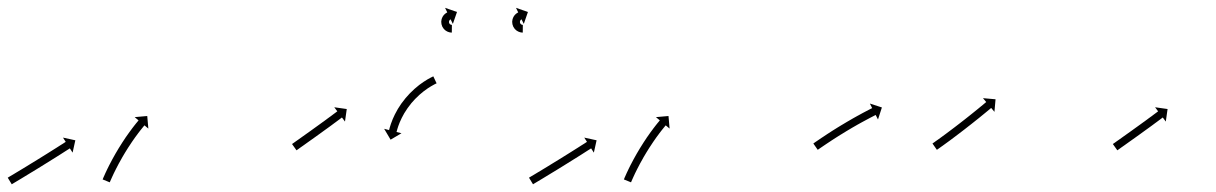

<svg xmlns="http://www.w3.org/2000/svg" viewBox="-23 -457 3153 498"><path d="M-1.2 2.8C-1.8 3.2 -2.4 3.5 -2.9 3.9L7.5 21C8 20.6 8.6 20.3 9.1 20L9.1 20L9.1 20C10.7 19 12.3 18.1 13.9 17.1C16.4 15.6 18.9 14.1 21.4 12.6C24.6 10.7 27.9 8.7 31.1 6.8C35 4.5 38.8 2.1 42.6 -0.2C46.9 -2.8 51.2 -5.4 55.4 -8C60 -10.7 64.5 -13.5 69.1 -16.3C73.8 -19.2 78.5 -22.1 83.2 -25C87.9 -27.9 92.5 -30.8 97.2 -33.7C101.8 -36.5 106.3 -39.4 110.8 -42.2C115 -44.8 119.3 -47.5 123.5 -50.1C127.3 -52.5 131.1 -54.9 134.9 -57.3C138 -59.3 141.2 -61.4 144.4 -63.4C146.9 -64.9 149.3 -66.5 151.8 -68.1C153.4 -69.1 155 -70.1 156.6 -71.1C157.1 -71.5 157.7 -71.8 158.2 -72.2L165.3 -61.1L172.4 -93.1L140.4 -100.1L147.5 -89C146.9 -88.7 146.3 -88.3 145.8 -88C144.2 -86.9 142.6 -85.9 141.1 -84.9C138.6 -83.4 136.2 -81.8 133.7 -80.3C130.5 -78.2 127.3 -76.2 124.2 -74.2C120.4 -71.8 116.6 -69.4 112.9 -67.1C108.6 -64.4 104.4 -61.8 100.2 -59.1C95.7 -56.3 91.2 -53.5 86.7 -50.7C82 -47.8 77.3 -44.9 72.7 -42C68 -39.1 63.3 -36.2 58.6 -33.4C54.1 -30.6 49.5 -27.8 45 -25C40.8 -22.5 36.5 -19.9 32.3 -17.3C28.4 -15 24.6 -12.7 20.8 -10.4C17.6 -8.4 14.3 -6.5 11.1 -4.5C8.6 -3.1 6.1 -1.6 3.6 -0.1C2 0.9 0.4 1.9 -1.2 2.8L-1.2 2.8ZM244 6.6C243.7 7.2 243.5 7.8 243.2 8.4L261.7 15.9C262 15.3 262.2 14.8 262.5 14.2C262.5 14.2 262.5 14.2 262.4 14.2C262.4 14.2 262.4 14.2 262.4 14.2C263.1 12.5 263.9 10.8 264.6 9.2C264.6 9.2 264.6 9.2 264.6 9.2C264.6 9.2 264.6 9.2 264.6 9.2C265.7 6.6 266.9 4 268.1 1.4C268.1 1.4 268.1 1.4 268.1 1.4C268.1 1.4 268.1 1.4 268.1 1.4C269.6 -1.9 271.2 -5.3 272.8 -8.7C272.8 -8.7 272.8 -8.7 272.8 -8.6C272.8 -8.6 272.8 -8.6 272.8 -8.6C274.7 -12.6 276.7 -16.5 278.7 -20.5C278.7 -20.5 278.7 -20.4 278.7 -20.4C278.7 -20.4 278.7 -20.4 278.7 -20.4C280.9 -24.8 283.2 -29.1 285.5 -33.5C285.5 -33.5 285.5 -33.5 285.5 -33.4C285.5 -33.4 285.5 -33.4 285.5 -33.4C288 -38 290.6 -42.6 293.2 -47.2C293.2 -47.2 293.2 -47.2 293.2 -47.2C293.2 -47.2 293.1 -47.2 293.1 -47.2C295.9 -51.9 298.6 -56.6 301.4 -61.2C301.4 -61.2 301.4 -61.2 301.4 -61.2C301.4 -61.2 301.4 -61.2 301.4 -61.2C304.2 -65.8 307.1 -70.4 310 -75C310 -75 310 -75 310 -75C310 -74.9 310 -74.9 310 -74.9C312.8 -79.3 315.7 -83.7 318.7 -88.1C318.7 -88.1 318.7 -88.1 318.7 -88.1C318.7 -88.1 318.6 -88 318.6 -88C321.4 -92.1 324.2 -96.1 327.1 -100.2C327.1 -100.2 327.1 -100.1 327.1 -100.1C327.1 -100.1 327 -100.1 327 -100.1C329.6 -103.7 332.2 -107.2 334.9 -110.7C334.9 -110.7 334.9 -110.7 334.9 -110.7C334.8 -110.7 334.8 -110.7 334.8 -110.7C337.1 -113.7 339.4 -116.6 341.6 -119.5C341.6 -119.5 341.6 -119.5 341.6 -119.5C341.6 -119.5 341.6 -119.5 341.6 -119.5C343.4 -121.7 345.2 -124 347 -126.2L347 -126.2L347 -126.2C348.1 -127.6 349.3 -129 350.5 -130.5L350.5 -130.4L350.5 -130.4C350.9 -130.9 351.3 -131.4 351.7 -131.9L361.8 -123.5L358.9 -156.1L326.3 -153.2L336.4 -144.8C336 -144.3 335.5 -143.8 335.1 -143.2L335.1 -143.2L335.1 -143.2C333.9 -141.8 332.7 -140.3 331.5 -138.8L331.5 -138.8L331.4 -138.8C329.6 -136.5 327.8 -134.2 325.9 -131.9C325.9 -131.9 325.9 -131.9 325.9 -131.9C325.9 -131.9 325.9 -131.9 325.9 -131.9C323.5 -128.8 321.2 -125.8 318.9 -122.8C318.9 -122.8 318.9 -122.8 318.9 -122.8C318.9 -122.7 318.9 -122.7 318.9 -122.7C316.2 -119.1 313.5 -115.5 310.8 -111.8C310.8 -111.8 310.8 -111.8 310.8 -111.8C310.8 -111.8 310.8 -111.7 310.8 -111.7C307.9 -107.6 305 -103.5 302.1 -99.4C302.1 -99.4 302.1 -99.3 302.1 -99.3C302.1 -99.3 302.1 -99.3 302.1 -99.3C299.1 -94.8 296.1 -90.3 293.2 -85.8C293.2 -85.8 293.2 -85.8 293.2 -85.8C293.2 -85.8 293.2 -85.7 293.2 -85.7C290.2 -81 287.2 -76.3 284.3 -71.6C284.3 -71.6 284.3 -71.6 284.3 -71.6C284.3 -71.5 284.3 -71.5 284.3 -71.5C281.4 -66.8 278.6 -62 275.8 -57.2C275.8 -57.2 275.8 -57.1 275.8 -57.1C275.8 -57.1 275.8 -57.1 275.8 -57.1C273.1 -52.4 270.5 -47.7 267.9 -43C267.9 -43 267.9 -43 267.9 -43C267.9 -42.9 267.9 -42.9 267.9 -42.9C265.5 -38.5 263.2 -34 260.9 -29.6C260.9 -29.6 260.9 -29.5 260.9 -29.5C260.9 -29.5 260.8 -29.5 260.8 -29.5C258.8 -25.5 256.8 -21.4 254.8 -17.4C254.8 -17.4 254.8 -17.4 254.8 -17.3C254.8 -17.3 254.8 -17.3 254.8 -17.3C253.1 -13.9 251.5 -10.4 249.9 -7C249.9 -7 249.9 -6.9 249.9 -6.9C249.9 -6.9 249.9 -6.9 249.9 -6.9C248.7 -4.2 247.4 -1.5 246.3 1.2C246.3 1.2 246.3 1.2 246.2 1.2C246.2 1.2 246.2 1.2 246.2 1.2C245.5 3 244.7 4.7 244 6.5C244 6.5 244 6.5 244 6.5C244 6.5 244 6.6 244 6.6Z M735.8 -84.4C735.4 -84 734.9 -83.7 734.5 -83.4L746.1 -67.1C746.5 -67.4 747 -67.7 747.4 -68C748.7 -68.9 749.9 -69.8 751.2 -70.7C753.1 -72.1 755.1 -73.5 757 -74.9C759.5 -76.6 762 -78.4 764.6 -80.2C767.6 -82.3 770.5 -84.5 773.5 -86.6C776.9 -89 780.2 -91.3 783.5 -93.7C787.1 -96.2 790.6 -98.8 794.2 -101.3C797.9 -104 801.5 -106.6 805.2 -109.2C808.9 -111.9 812.6 -114.5 816.2 -117.2L816.2 -117.2L816.2 -117.2C819.8 -119.7 823.3 -122.3 826.9 -124.9L826.9 -124.9L826.9 -124.9C830.2 -127.3 833.5 -129.7 836.8 -132.1L836.8 -132.1L836.8 -132.1C839.7 -134.3 842.7 -136.5 845.6 -138.7L845.7 -138.7L845.7 -138.7C848.1 -140.5 850.6 -142.4 853.1 -144.2C855.1 -145.6 857 -147.1 858.9 -148.5C860.1 -149.4 861.4 -150.3 862.6 -151.3C863 -151.6 863.5 -151.9 863.9 -152.3L871.8 -141.7L876.4 -174.2L844 -178.8L851.9 -168.2C851.5 -167.9 851 -167.6 850.6 -167.3C849.4 -166.4 848.1 -165.4 846.9 -164.5C845 -163.1 843.1 -161.7 841.2 -160.3C838.7 -158.4 836.2 -156.6 833.8 -154.7L833.8 -154.8L833.8 -154.8C830.8 -152.6 827.9 -150.4 824.9 -148.3L825 -148.3L825 -148.3C821.7 -145.9 818.4 -143.4 815.1 -141L815.1 -141L815.1 -141.1C811.6 -138.5 808 -135.9 804.5 -133.4L804.5 -133.4L804.5 -133.4C800.9 -130.7 797.2 -128.1 793.5 -125.5C789.9 -122.8 786.2 -120.2 782.6 -117.6C779 -115.1 775.5 -112.5 771.9 -110C768.6 -107.6 765.3 -105.3 761.9 -102.9C759 -100.8 756 -98.7 753 -96.5C750.5 -94.7 747.9 -93 745.4 -91.2C743.5 -89.8 741.5 -88.4 739.6 -87C738.3 -86.1 737.1 -85.2 735.8 -84.4Z M1107.6 -240C1108.2 -240.3 1108.8 -240.6 1109.4 -240.9L1100.9 -259C1100.3 -258.7 1099.7 -258.4 1099.1 -258.1C1099.1 -258.1 1099.1 -258.1 1099 -258.1C1099 -258.1 1099 -258.1 1099 -258.1C1097.2 -257.2 1095.5 -256.3 1093.8 -255.4C1093.8 -255.4 1093.7 -255.4 1093.7 -255.4C1093.7 -255.4 1093.6 -255.4 1093.6 -255.4C1091 -254 1088.3 -252.5 1085.7 -251C1085.7 -251 1085.6 -250.9 1085.6 -250.9C1085.6 -250.9 1085.5 -250.9 1085.5 -250.9C1082.2 -248.9 1078.9 -246.8 1075.6 -244.6C1075.6 -244.6 1075.5 -244.6 1075.5 -244.6C1075.4 -244.5 1075.4 -244.5 1075.4 -244.5C1071.6 -241.9 1067.8 -239.2 1064.1 -236.4C1064.1 -236.4 1064.1 -236.4 1064.1 -236.3C1064 -236.3 1064 -236.3 1064 -236.3C1059.9 -233.1 1056 -229.8 1052.1 -226.4C1052.1 -226.4 1052 -226.4 1052 -226.3C1051.9 -226.3 1051.9 -226.2 1051.9 -226.2C1047.8 -222.5 1043.9 -218.7 1040 -214.8C1040 -214.8 1039.9 -214.8 1039.9 -214.7C1039.8 -214.7 1039.8 -214.6 1039.8 -214.6C1035.9 -210.5 1032.1 -206.2 1028.4 -201.9C1028.4 -201.9 1028.4 -201.9 1028.3 -201.8C1028.3 -201.8 1028.3 -201.7 1028.3 -201.7C1024.7 -197.3 1021.2 -192.8 1017.9 -188.2C1017.9 -188.2 1017.8 -188.1 1017.8 -188.1C1017.8 -188 1017.7 -187.9 1017.7 -187.9C1014.6 -183.4 1011.6 -178.8 1008.7 -174.1C1008.7 -174.1 1008.7 -174 1008.7 -174C1008.6 -173.9 1008.6 -173.8 1008.6 -173.8C1006 -169.4 1003.5 -164.8 1001.2 -160.2C1001.2 -160.2 1001.2 -160.2 1001.1 -160.1C1001.1 -160.1 1001.1 -160 1001.1 -160C999.1 -155.9 997.2 -151.6 995.3 -147.4C995.3 -147.4 995.3 -147.3 995.3 -147.3C995.3 -147.2 995.3 -147.2 995.3 -147.2C993.8 -143.5 992.4 -139.9 991.1 -136.2C991.1 -136.2 991.1 -136.2 991.1 -136.1C991.1 -136.1 991 -136 991 -136C990.1 -133.2 989.2 -130.3 988.3 -127.4C988.3 -127.4 988.3 -127.4 988.3 -127.3C988.3 -127.3 988.2 -127.3 988.2 -127.3C987.7 -125.4 987.2 -123.5 986.7 -121.7C986.7 -121.7 986.7 -121.6 986.7 -121.6C986.7 -121.6 986.7 -121.6 986.7 -121.6C986.5 -120.9 986.3 -120.3 986.2 -119.6L973.4 -122.9L990.1 -94.7L1018.3 -111.4L1005.5 -114.7C1005.7 -115.3 1005.9 -116 1006 -116.6C1006 -116.6 1006 -116.6 1006 -116.6C1006 -116.5 1006 -116.5 1006 -116.5C1006.5 -118.3 1007 -120 1007.5 -121.8C1007.5 -121.8 1007.5 -121.7 1007.4 -121.7C1007.4 -121.7 1007.4 -121.6 1007.4 -121.6C1008.2 -124.3 1009.1 -127 1010 -129.7C1010 -129.7 1010 -129.6 1010 -129.6C1010 -129.5 1009.9 -129.5 1009.9 -129.5C1011.2 -132.9 1012.5 -136.4 1013.8 -139.7C1013.8 -139.7 1013.8 -139.7 1013.8 -139.6C1013.8 -139.6 1013.7 -139.5 1013.7 -139.5C1015.4 -143.5 1017.2 -147.5 1019.1 -151.3C1019.1 -151.3 1019.1 -151.3 1019.1 -151.2C1019 -151.2 1019 -151.1 1019 -151.1C1021.2 -155.4 1023.5 -159.7 1025.9 -163.9C1025.9 -163.9 1025.9 -163.8 1025.9 -163.7C1025.8 -163.7 1025.8 -163.6 1025.8 -163.6C1028.5 -168 1031.3 -172.4 1034.2 -176.6C1034.2 -176.6 1034.2 -176.6 1034.2 -176.5C1034.1 -176.5 1034.1 -176.4 1034.1 -176.4C1037.2 -180.8 1040.5 -185 1043.8 -189.2C1043.8 -189.2 1043.8 -189.1 1043.7 -189.1C1043.7 -189 1043.6 -189 1043.6 -189C1047.1 -193 1050.7 -197 1054.3 -200.9C1054.3 -200.9 1054.3 -200.8 1054.3 -200.8C1054.2 -200.8 1054.2 -200.7 1054.2 -200.7C1057.8 -204.4 1061.5 -208 1065.4 -211.5C1065.4 -211.5 1065.3 -211.4 1065.3 -211.4C1065.2 -211.3 1065.2 -211.3 1065.2 -211.3C1068.8 -214.5 1072.6 -217.6 1076.4 -220.6C1076.4 -220.6 1076.3 -220.5 1076.3 -220.5C1076.2 -220.5 1076.2 -220.4 1076.2 -220.4C1079.6 -223 1083.1 -225.6 1086.7 -228C1086.7 -228 1086.7 -228 1086.6 -228C1086.6 -227.9 1086.5 -227.9 1086.5 -227.9C1089.6 -229.9 1092.7 -231.9 1095.8 -233.7C1095.8 -233.7 1095.8 -233.7 1095.7 -233.7C1095.7 -233.7 1095.7 -233.6 1095.7 -233.6C1098.1 -235 1100.5 -236.4 1103 -237.7C1103 -237.7 1103 -237.7 1102.9 -237.7C1102.9 -237.7 1102.9 -237.7 1102.9 -237.7C1104.5 -238.5 1106.1 -239.3 1107.7 -240.1C1107.7 -240.1 1107.7 -240.1 1107.7 -240.1C1107.7 -240 1107.6 -240 1107.6 -240Z M1332.3 -372.5C1332.5 -372.5 1332.7 -372.5 1332.9 -372.5L1333.1 -392.5C1332.9 -392.5 1332.8 -392.5 1332.7 -392.5C1332.7 -392.5 1332.7 -392.5 1332.8 -392.5C1332.8 -392.5 1332.9 -392.5 1332.9 -392.5C1332.5 -392.5 1332.2 -392.5 1331.9 -392.6C1331.9 -392.6 1332 -392.6 1332.1 -392.5C1332.2 -392.5 1332.3 -392.5 1332.3 -392.5C1331.8 -392.6 1331.3 -392.7 1330.9 -392.8C1330.9 -392.8 1331 -392.8 1331.1 -392.7C1331.2 -392.7 1331.4 -392.7 1331.4 -392.7C1330.8 -392.8 1330.2 -393 1329.6 -393.3C1329.6 -393.3 1329.7 -393.2 1329.9 -393.1C1330 -393.1 1330.2 -393 1330.2 -393C1329.5 -393.3 1328.9 -393.7 1328.3 -394.1C1328.3 -394.1 1328.4 -394 1328.6 -393.9C1328.7 -393.8 1328.9 -393.7 1328.9 -393.7C1328.2 -394.2 1327.6 -394.7 1327.1 -395.3C1327.1 -395.3 1327.2 -395.2 1327.3 -395C1327.5 -394.9 1327.6 -394.7 1327.6 -394.7C1327 -395.4 1326.5 -396.2 1326.1 -396.9C1326.1 -396.9 1326.2 -396.7 1326.3 -396.5C1326.4 -396.4 1326.5 -396.2 1326.5 -396.2C1326.1 -397 1325.8 -397.8 1325.6 -398.7C1325.6 -398.7 1325.6 -398.5 1325.7 -398.3C1325.7 -398.1 1325.8 -397.9 1325.8 -397.9C1325.6 -398.8 1325.5 -399.7 1325.5 -400.6C1325.5 -400.6 1325.5 -400.4 1325.5 -400.2C1325.5 -400 1325.5 -399.8 1325.5 -399.8C1325.5 -400.7 1325.7 -401.6 1325.9 -402.5C1325.9 -402.5 1325.8 -402.3 1325.8 -402.1C1325.7 -401.9 1325.7 -401.7 1325.7 -401.7C1325.9 -402.5 1326.2 -403.2 1326.6 -404C1326.6 -404 1326.5 -403.8 1326.4 -403.6C1326.3 -403.5 1326.2 -403.3 1326.2 -403.3C1326.6 -403.9 1327 -404.6 1327.5 -405.1C1327.5 -405.1 1327.4 -405 1327.3 -404.9C1327.2 -404.8 1327.1 -404.6 1327.1 -404.6C1327.5 -405.1 1327.9 -405.5 1328.4 -406C1328.4 -406 1328.3 -405.9 1328.2 -405.8C1328.1 -405.7 1328 -405.6 1328 -405.6C1328.4 -405.9 1328.7 -406.2 1329.1 -406.5C1329.1 -406.5 1329.1 -406.4 1329 -406.4C1328.9 -406.3 1328.8 -406.3 1328.8 -406.3C1329.1 -406.4 1329.4 -406.6 1329.6 -406.7C1329.6 -406.7 1329.6 -406.7 1329.5 -406.7C1329.5 -406.7 1329.5 -406.6 1329.5 -406.6C1329.6 -406.7 1329.7 -406.8 1329.8 -406.8L1335.6 -395L1346.3 -425.9L1315.4 -436.7L1321.1 -424.8C1320.9 -424.7 1320.7 -424.6 1320.5 -424.5C1320.5 -424.5 1320.5 -424.5 1320.4 -424.5C1320.4 -424.5 1320.4 -424.4 1320.4 -424.4C1319.7 -424.1 1319.1 -423.8 1318.5 -423.4C1318.5 -423.4 1318.5 -423.4 1318.4 -423.3C1318.3 -423.3 1318.2 -423.2 1318.2 -423.2C1317.3 -422.6 1316.5 -422 1315.6 -421.3C1315.6 -421.3 1315.5 -421.3 1315.4 -421.2C1315.3 -421.1 1315.2 -421 1315.2 -421C1314.2 -420.1 1313.2 -419.1 1312.2 -418.1C1312.2 -418.1 1312.1 -418 1312 -417.8C1311.9 -417.7 1311.8 -417.6 1311.8 -417.6C1310.8 -416.3 1309.9 -414.9 1309 -413.5C1309 -413.5 1308.9 -413.4 1308.9 -413.2C1308.8 -413.1 1308.7 -412.9 1308.7 -412.9C1307.9 -411.2 1307.2 -409.5 1306.6 -407.8C1306.6 -407.8 1306.6 -407.6 1306.5 -407.4C1306.5 -407.2 1306.4 -407 1306.4 -407C1306 -405.1 1305.7 -403.2 1305.5 -401.2C1305.5 -401.2 1305.5 -401 1305.5 -400.8C1305.5 -400.6 1305.5 -400.4 1305.5 -400.4C1305.5 -398.4 1305.7 -396.4 1306.1 -394.4C1306.1 -394.4 1306.1 -394.2 1306.2 -394C1306.2 -393.8 1306.3 -393.6 1306.3 -393.6C1306.8 -391.6 1307.5 -389.7 1308.3 -387.8C1308.3 -387.8 1308.4 -387.6 1308.5 -387.5C1308.6 -387.3 1308.7 -387.1 1308.7 -387.1C1309.7 -385.4 1310.8 -383.7 1312 -382.2C1312 -382.2 1312.1 -382.1 1312.3 -381.9C1312.4 -381.8 1312.5 -381.6 1312.5 -381.6C1313.8 -380.3 1315.1 -379 1316.6 -377.9C1316.6 -377.9 1316.7 -377.8 1316.9 -377.7C1317 -377.6 1317.2 -377.5 1317.2 -377.5C1318.6 -376.6 1320 -375.7 1321.5 -375C1321.5 -375 1321.6 -374.9 1321.8 -374.9C1321.9 -374.8 1322.1 -374.8 1322.1 -374.8C1323.3 -374.2 1324.7 -373.8 1326 -373.4C1326 -373.4 1326.1 -373.4 1326.3 -373.3C1326.4 -373.3 1326.5 -373.3 1326.5 -373.3C1327.5 -373 1328.6 -372.8 1329.7 -372.7C1329.7 -372.7 1329.8 -372.7 1329.8 -372.7C1329.9 -372.7 1330 -372.7 1330 -372.7C1330.7 -372.6 1331.4 -372.5 1332.1 -372.5C1332.1 -372.5 1332.1 -372.5 1332.2 -372.5C1332.2 -372.5 1332.3 -372.5 1332.3 -372.5ZM1148.3 -372.5C1148.5 -372.5 1148.7 -372.5 1148.9 -372.5L1149.1 -392.5C1148.9 -392.5 1148.8 -392.5 1148.7 -392.5C1148.7 -392.5 1148.7 -392.5 1148.8 -392.5C1148.8 -392.5 1148.9 -392.5 1148.9 -392.5C1148.5 -392.5 1148.2 -392.5 1147.9 -392.6C1147.9 -392.6 1148 -392.6 1148.1 -392.5C1148.2 -392.5 1148.3 -392.5 1148.3 -392.5C1147.8 -392.6 1147.3 -392.7 1146.9 -392.8C1146.9 -392.8 1147 -392.8 1147.1 -392.7C1147.2 -392.7 1147.4 -392.7 1147.4 -392.7C1146.8 -392.8 1146.2 -393 1145.6 -393.3C1145.6 -393.3 1145.7 -393.2 1145.9 -393.1C1146 -393.1 1146.2 -393 1146.2 -393C1145.5 -393.3 1144.9 -393.7 1144.3 -394.1C1144.3 -394.1 1144.4 -394 1144.6 -393.9C1144.7 -393.8 1144.9 -393.7 1144.9 -393.7C1144.2 -394.2 1143.6 -394.7 1143.1 -395.3C1143.1 -395.3 1143.2 -395.2 1143.3 -395C1143.5 -394.9 1143.6 -394.7 1143.6 -394.7C1143 -395.4 1142.5 -396.2 1142.1 -396.9C1142.1 -396.9 1142.2 -396.7 1142.3 -396.5C1142.4 -396.4 1142.5 -396.2 1142.5 -396.2C1142.1 -397 1141.8 -397.8 1141.6 -398.7C1141.6 -398.7 1141.6 -398.5 1141.7 -398.3C1141.7 -398.1 1141.8 -397.9 1141.8 -397.9C1141.6 -398.8 1141.5 -399.7 1141.5 -400.6C1141.5 -400.6 1141.5 -400.4 1141.5 -400.2C1141.5 -400 1141.5 -399.8 1141.5 -399.8C1141.5 -400.7 1141.7 -401.6 1141.9 -402.5C1141.9 -402.5 1141.8 -402.3 1141.8 -402.1C1141.7 -401.9 1141.7 -401.7 1141.7 -401.7C1141.9 -402.5 1142.2 -403.2 1142.6 -404C1142.6 -404 1142.5 -403.8 1142.4 -403.6C1142.3 -403.5 1142.2 -403.3 1142.2 -403.3C1142.6 -403.9 1143 -404.6 1143.5 -405.1C1143.5 -405.1 1143.4 -405 1143.3 -404.9C1143.2 -404.8 1143.1 -404.6 1143.1 -404.6C1143.5 -405.1 1143.9 -405.5 1144.4 -406C1144.4 -406 1144.3 -405.9 1144.2 -405.8C1144.1 -405.7 1144 -405.6 1144 -405.6C1144.4 -405.9 1144.7 -406.2 1145.1 -406.5C1145.1 -406.5 1145.1 -406.4 1145 -406.4C1144.9 -406.3 1144.8 -406.3 1144.8 -406.3C1145.1 -406.4 1145.4 -406.6 1145.6 -406.7C1145.6 -406.7 1145.6 -406.7 1145.5 -406.7C1145.5 -406.7 1145.5 -406.6 1145.5 -406.6C1145.6 -406.7 1145.7 -406.8 1145.8 -406.8L1151.6 -395L1162.3 -425.9L1131.4 -436.7L1137.1 -424.8C1136.9 -424.7 1136.7 -424.6 1136.5 -424.5C1136.5 -424.5 1136.5 -424.5 1136.4 -424.5C1136.4 -424.5 1136.4 -424.4 1136.4 -424.4C1135.7 -424.1 1135.1 -423.8 1134.5 -423.4C1134.5 -423.4 1134.5 -423.4 1134.4 -423.3C1134.3 -423.3 1134.2 -423.2 1134.2 -423.2C1133.3 -422.6 1132.5 -422 1131.6 -421.3C1131.6 -421.3 1131.5 -421.3 1131.4 -421.2C1131.3 -421.1 1131.2 -421 1131.2 -421C1130.2 -420.1 1129.2 -419.1 1128.2 -418.1C1128.2 -418.1 1128.1 -418 1128 -417.8C1127.9 -417.7 1127.8 -417.6 1127.8 -417.6C1126.8 -416.3 1125.9 -414.9 1125 -413.5C1125 -413.5 1124.9 -413.4 1124.9 -413.2C1124.8 -413.1 1124.7 -412.9 1124.7 -412.9C1123.9 -411.2 1123.2 -409.5 1122.6 -407.8C1122.6 -407.8 1122.6 -407.6 1122.5 -407.4C1122.5 -407.2 1122.4 -407 1122.4 -407C1122 -405.1 1121.7 -403.2 1121.5 -401.2C1121.5 -401.2 1121.5 -401 1121.5 -400.8C1121.5 -400.6 1121.5 -400.4 1121.5 -400.4C1121.5 -398.4 1121.7 -396.4 1122.1 -394.4C1122.1 -394.4 1122.1 -394.2 1122.2 -394C1122.2 -393.8 1122.3 -393.6 1122.3 -393.6C1122.8 -391.6 1123.5 -389.7 1124.3 -387.8C1124.3 -387.8 1124.4 -387.6 1124.5 -387.5C1124.6 -387.3 1124.7 -387.1 1124.7 -387.1C1125.7 -385.4 1126.8 -383.7 1128 -382.2C1128 -382.2 1128.1 -382.1 1128.3 -381.9C1128.4 -381.8 1128.5 -381.6 1128.5 -381.6C1129.8 -380.3 1131.1 -379 1132.6 -377.9C1132.6 -377.9 1132.7 -377.8 1132.9 -377.7C1133 -377.6 1133.2 -377.5 1133.2 -377.5C1134.6 -376.6 1136 -375.7 1137.5 -375C1137.5 -375 1137.6 -374.9 1137.8 -374.9C1137.9 -374.8 1138.1 -374.8 1138.1 -374.8C1139.3 -374.2 1140.7 -373.8 1142 -373.4C1142 -373.4 1142.1 -373.4 1142.3 -373.3C1142.4 -373.3 1142.5 -373.3 1142.5 -373.3C1143.5 -373 1144.6 -372.8 1145.7 -372.7C1145.7 -372.7 1145.8 -372.7 1145.8 -372.7C1145.9 -372.7 1146 -372.7 1146 -372.7C1146.7 -372.6 1147.4 -372.5 1148.1 -372.5C1148.1 -372.5 1148.1 -372.5 1148.2 -372.5C1148.2 -372.5 1148.3 -372.5 1148.3 -372.5Z M1350.8 2.8C1350.2 3.2 1349.6 3.5 1349.1 3.9L1359.5 21C1360 20.6 1360.6 20.3 1361.1 20L1361.1 20L1361.1 20C1362.7 19 1364.3 18.1 1365.9 17.1C1368.4 15.6 1370.9 14.1 1373.4 12.6C1376.6 10.7 1379.9 8.7 1383.1 6.8C1387 4.5 1390.8 2.1 1394.6 -0.2C1398.9 -2.8 1403.2 -5.4 1407.4 -8C1412 -10.7 1416.5 -13.5 1421.1 -16.3C1425.8 -19.2 1430.5 -22.1 1435.2 -25C1439.9 -27.9 1444.5 -30.8 1449.2 -33.7C1453.8 -36.5 1458.3 -39.4 1462.8 -42.2C1467 -44.8 1471.3 -47.5 1475.5 -50.1C1479.3 -52.5 1483.1 -54.9 1486.9 -57.3C1490 -59.3 1493.2 -61.4 1496.4 -63.4C1498.9 -64.9 1501.3 -66.5 1503.8 -68.1C1505.4 -69.1 1507 -70.1 1508.6 -71.1C1509.1 -71.5 1509.7 -71.8 1510.2 -72.2L1517.3 -61.1L1524.4 -93.1L1492.4 -100.1L1499.5 -89C1498.9 -88.7 1498.3 -88.3 1497.8 -88C1496.2 -86.9 1494.6 -85.9 1493.1 -84.9C1490.6 -83.4 1488.2 -81.8 1485.7 -80.3C1482.5 -78.2 1479.3 -76.2 1476.2 -74.2C1472.4 -71.8 1468.6 -69.4 1464.9 -67.1C1460.6 -64.4 1456.4 -61.8 1452.2 -59.1C1447.7 -56.3 1443.2 -53.5 1438.7 -50.7C1434 -47.8 1429.3 -44.9 1424.7 -42C1420 -39.1 1415.3 -36.2 1410.6 -33.4C1406.1 -30.6 1401.5 -27.8 1397 -25C1392.8 -22.5 1388.5 -19.9 1384.3 -17.3C1380.4 -15 1376.6 -12.7 1372.8 -10.4C1369.6 -8.4 1366.3 -6.5 1363.1 -4.5C1360.6 -3.1 1358.1 -1.6 1355.6 -0.1C1354 0.9 1352.4 1.9 1350.8 2.8L1350.8 2.8ZM1596 6.6C1595.7 7.2 1595.5 7.8 1595.2 8.4L1613.7 15.9C1614 15.3 1614.2 14.8 1614.5 14.2C1614.5 14.2 1614.5 14.2 1614.4 14.2C1614.4 14.2 1614.4 14.2 1614.4 14.2C1615.1 12.5 1615.9 10.8 1616.6 9.2C1616.6 9.2 1616.6 9.2 1616.6 9.2C1616.6 9.2 1616.6 9.2 1616.6 9.2C1617.7 6.6 1618.9 4 1620.1 1.4C1620.1 1.4 1620.1 1.4 1620.1 1.4C1620.1 1.4 1620.1 1.4 1620.1 1.4C1621.6 -1.9 1623.2 -5.3 1624.8 -8.7C1624.8 -8.7 1624.8 -8.7 1624.8 -8.6C1624.8 -8.6 1624.8 -8.6 1624.8 -8.6C1626.7 -12.6 1628.7 -16.5 1630.7 -20.5C1630.7 -20.5 1630.7 -20.4 1630.7 -20.4C1630.7 -20.4 1630.7 -20.4 1630.7 -20.4C1632.9 -24.8 1635.2 -29.1 1637.5 -33.5C1637.5 -33.5 1637.5 -33.5 1637.5 -33.4C1637.5 -33.4 1637.5 -33.4 1637.5 -33.4C1640 -38 1642.6 -42.6 1645.2 -47.2C1645.2 -47.2 1645.2 -47.2 1645.2 -47.2C1645.2 -47.2 1645.1 -47.2 1645.1 -47.2C1647.9 -51.9 1650.6 -56.6 1653.4 -61.2C1653.4 -61.2 1653.4 -61.2 1653.4 -61.2C1653.4 -61.2 1653.4 -61.2 1653.4 -61.2C1656.2 -65.8 1659.1 -70.4 1662 -75C1662 -75 1662 -75 1662 -75C1662 -74.9 1662 -74.9 1662 -74.9C1664.8 -79.3 1667.7 -83.7 1670.7 -88.1C1670.7 -88.1 1670.7 -88.1 1670.7 -88.1C1670.7 -88.1 1670.6 -88 1670.6 -88C1673.4 -92.1 1676.2 -96.1 1679.1 -100.2C1679.1 -100.2 1679.1 -100.1 1679.1 -100.1C1679.1 -100.1 1679 -100.1 1679 -100.1C1681.6 -103.7 1684.2 -107.2 1686.9 -110.7C1686.9 -110.7 1686.9 -110.7 1686.9 -110.7C1686.8 -110.7 1686.8 -110.7 1686.8 -110.7C1689.1 -113.7 1691.4 -116.6 1693.6 -119.5C1693.6 -119.5 1693.6 -119.5 1693.6 -119.5C1693.6 -119.5 1693.6 -119.5 1693.6 -119.5C1695.4 -121.7 1697.2 -124 1699 -126.2L1699 -126.2L1699 -126.2C1700.1 -127.6 1701.3 -129 1702.5 -130.5L1702.5 -130.4L1702.5 -130.4C1702.9 -130.9 1703.3 -131.4 1703.7 -131.9L1713.8 -123.5L1710.9 -156.1L1678.3 -153.2L1688.4 -144.8C1688 -144.3 1687.5 -143.8 1687.1 -143.2L1687.1 -143.2L1687.1 -143.2C1685.9 -141.8 1684.7 -140.3 1683.5 -138.8L1683.5 -138.8L1683.4 -138.8C1681.6 -136.5 1679.8 -134.2 1677.9 -131.9C1677.9 -131.9 1677.9 -131.9 1677.9 -131.9C1677.9 -131.9 1677.9 -131.9 1677.9 -131.9C1675.5 -128.8 1673.2 -125.8 1670.9 -122.8C1670.9 -122.8 1670.9 -122.8 1670.9 -122.8C1670.9 -122.7 1670.9 -122.7 1670.9 -122.7C1668.2 -119.1 1665.5 -115.5 1662.8 -111.8C1662.8 -111.8 1662.8 -111.8 1662.8 -111.8C1662.8 -111.8 1662.8 -111.7 1662.8 -111.7C1659.9 -107.6 1657 -103.5 1654.1 -99.4C1654.1 -99.4 1654.1 -99.3 1654.1 -99.3C1654.1 -99.3 1654.1 -99.3 1654.1 -99.3C1651.1 -94.8 1648.1 -90.3 1645.2 -85.8C1645.2 -85.8 1645.2 -85.8 1645.2 -85.8C1645.2 -85.8 1645.2 -85.7 1645.2 -85.7C1642.2 -81 1639.2 -76.3 1636.3 -71.6C1636.3 -71.6 1636.3 -71.6 1636.3 -71.6C1636.3 -71.5 1636.3 -71.5 1636.3 -71.5C1633.4 -66.8 1630.6 -62 1627.8 -57.2C1627.8 -57.2 1627.8 -57.1 1627.8 -57.1C1627.8 -57.1 1627.8 -57.1 1627.8 -57.1C1625.1 -52.4 1622.5 -47.7 1619.9 -43C1619.9 -43 1619.9 -43 1619.9 -43C1619.9 -42.9 1619.9 -42.9 1619.9 -42.9C1617.5 -38.5 1615.2 -34 1612.9 -29.6C1612.9 -29.6 1612.9 -29.5 1612.9 -29.5C1612.9 -29.5 1612.8 -29.5 1612.8 -29.5C1610.8 -25.5 1608.8 -21.4 1606.8 -17.4C1606.8 -17.4 1606.8 -17.4 1606.8 -17.3C1606.8 -17.3 1606.8 -17.3 1606.8 -17.3C1605.1 -13.9 1603.5 -10.4 1601.9 -7C1601.9 -7 1601.9 -6.9 1601.9 -6.9C1601.9 -6.9 1601.9 -6.9 1601.9 -6.9C1600.7 -4.2 1599.4 -1.5 1598.3 1.2C1598.3 1.2 1598.3 1.2 1598.2 1.2C1598.2 1.2 1598.2 1.2 1598.2 1.2C1597.5 3 1596.7 4.7 1596 6.5C1596 6.5 1596 6.5 1596 6.5C1596 6.5 1596 6.6 1596 6.6Z M2088.2 -85.9C2087.7 -85.6 2087.1 -85.2 2086.6 -84.8L2098 -68.4C2098.5 -68.8 2099.1 -69.1 2099.6 -69.5C2101.2 -70.6 2102.7 -71.6 2104.2 -72.7L2104.2 -72.7L2104.2 -72.7C2106.6 -74.3 2109 -76 2111.4 -77.6L2111.4 -77.6L2111.4 -77.6C2114.5 -79.7 2117.6 -81.8 2120.7 -83.9L2120.7 -83.9L2120.7 -83.9C2124.4 -86.3 2128.1 -88.8 2131.8 -91.2L2131.8 -91.2L2131.7 -91.2C2135.9 -93.9 2140 -96.6 2144.2 -99.3L2144.2 -99.3L2144.2 -99.3C2148.7 -102.1 2153.1 -105 2157.6 -107.8L2157.6 -107.8L2157.6 -107.7C2162.2 -110.6 2166.9 -113.5 2171.6 -116.3L2171.6 -116.3L2171.5 -116.3C2176.2 -119.1 2180.9 -121.9 2185.7 -124.7L2185.6 -124.7L2185.6 -124.7C2190.2 -127.3 2194.8 -130 2199.4 -132.6L2199.4 -132.6L2199.3 -132.6C2203.7 -135 2208 -137.4 2212.3 -139.8L2212.3 -139.8L2212.3 -139.8C2216.2 -141.9 2220.1 -144 2224 -146.1L2224 -146.1L2224 -146.1C2227.3 -147.9 2230.6 -149.6 2233.9 -151.4L2233.9 -151.4L2233.9 -151.4C2236.4 -152.7 2239 -154.1 2241.6 -155.4L2241.6 -155.4L2241.6 -155.4C2243.2 -156.2 2244.9 -157.1 2246.5 -157.9C2247.1 -158.2 2247.7 -158.5 2248.3 -158.8L2254.3 -147.1L2264.4 -178.3L2233.2 -188.4L2239.2 -176.6C2238.6 -176.3 2238 -176 2237.4 -175.7C2235.8 -174.9 2234.1 -174 2232.4 -173.2L2232.4 -173.2L2232.4 -173.2C2229.8 -171.8 2227.2 -170.5 2224.6 -169.1L2224.6 -169.1L2224.6 -169.1C2221.2 -167.3 2217.9 -165.6 2214.5 -163.8L2214.5 -163.8L2214.5 -163.8C2210.6 -161.6 2206.6 -159.5 2202.7 -157.3L2202.7 -157.3L2202.6 -157.3C2198.3 -154.9 2193.9 -152.4 2189.5 -150L2189.5 -150L2189.5 -150C2184.8 -147.3 2180.2 -144.6 2175.6 -141.9L2175.5 -141.9L2175.5 -141.9C2170.7 -139.1 2166 -136.3 2161.3 -133.4L2161.2 -133.4L2161.2 -133.4C2156.5 -130.6 2151.8 -127.7 2147.1 -124.8L2147 -124.7L2147 -124.7C2142.5 -121.9 2138 -119 2133.4 -116.2L2133.4 -116.1L2133.4 -116.1C2129.2 -113.4 2125 -110.7 2120.8 -108L2120.8 -108L2120.8 -107.9C2117 -105.5 2113.3 -103 2109.6 -100.5L2109.5 -100.5L2109.5 -100.5C2106.4 -98.4 2103.2 -96.3 2100.1 -94.1L2100.1 -94.1L2100.1 -94.1C2097.7 -92.5 2095.3 -90.8 2092.9 -89.2L2092.9 -89.2L2092.8 -89.2C2091.3 -88.1 2089.8 -87 2088.2 -85.9Z M2397.2 -85.9C2396.7 -85.6 2396.1 -85.2 2395.6 -84.8L2407 -68.4C2407.5 -68.8 2408.1 -69.1 2408.6 -69.5L2408.6 -69.5L2408.6 -69.5C2410.2 -70.6 2411.7 -71.7 2413.3 -72.8L2413.3 -72.8L2413.3 -72.8C2415.7 -74.5 2418.1 -76.2 2420.4 -77.9L2420.5 -77.9L2420.5 -77.9C2423.5 -80.1 2426.6 -82.3 2429.7 -84.6L2429.7 -84.6L2429.7 -84.6C2433.3 -87.2 2436.9 -89.9 2440.6 -92.5L2440.6 -92.5L2440.6 -92.5C2444.6 -95.5 2448.6 -98.5 2452.6 -101.5L2452.6 -101.5L2452.6 -101.5C2456.9 -104.7 2461.2 -108 2465.4 -111.2L2465.4 -111.2L2465.4 -111.2C2469.8 -114.6 2474.2 -117.9 2478.6 -121.3L2478.6 -121.3L2478.6 -121.3C2482.9 -124.7 2487.3 -128.1 2491.6 -131.5L2491.7 -131.5L2491.7 -131.5C2495.9 -134.8 2500.1 -138.1 2504.2 -141.4L2504.3 -141.4L2504.3 -141.5C2508.2 -144.6 2512.1 -147.7 2516 -150.8L2516 -150.8L2516 -150.8C2519.5 -153.6 2523 -156.5 2526.4 -159.3L2526.4 -159.3L2526.4 -159.3C2529.4 -161.7 2532.3 -164.1 2535.2 -166.5L2535.2 -166.5L2535.2 -166.5C2537.5 -168.4 2539.7 -170.2 2542 -172.1L2542 -172.1L2542 -172.1C2543.4 -173.3 2544.9 -174.5 2546.3 -175.7C2546.9 -176.1 2547.4 -176.6 2547.9 -177L2556.3 -166.9L2559.2 -199.5L2526.6 -202.4L2535 -192.3C2534.5 -191.9 2534 -191.5 2533.5 -191.1C2532.1 -189.9 2530.7 -188.7 2529.2 -187.5L2529.2 -187.5L2529.2 -187.5C2527 -185.6 2524.8 -183.8 2522.5 -181.9L2522.5 -181.9L2522.5 -182C2519.6 -179.6 2516.7 -177.2 2513.8 -174.8L2513.8 -174.8L2513.8 -174.8C2510.4 -172 2506.9 -169.2 2503.4 -166.4L2503.4 -166.4L2503.4 -166.4C2499.6 -163.3 2495.7 -160.2 2491.8 -157.1L2491.8 -157.1L2491.8 -157.1C2487.7 -153.8 2483.5 -150.5 2479.3 -147.2L2479.3 -147.2L2479.3 -147.2C2475 -143.9 2470.7 -140.5 2466.3 -137.1L2466.3 -137.1L2466.3 -137.1C2462 -133.8 2457.6 -130.4 2453.3 -127.1L2453.3 -127.1L2453.3 -127.1C2449.1 -123.9 2444.8 -120.7 2440.6 -117.5L2440.6 -117.5L2440.6 -117.5C2436.6 -114.5 2432.7 -111.6 2428.7 -108.6L2428.7 -108.6L2428.7 -108.6C2425.1 -106 2421.5 -103.3 2417.9 -100.7L2417.9 -100.7L2417.9 -100.7C2414.9 -98.5 2411.9 -96.3 2408.8 -94.1L2408.8 -94.1L2408.8 -94.2C2406.5 -92.5 2404.1 -90.8 2401.7 -89.1L2401.8 -89.1L2401.8 -89.1C2400.2 -88.1 2398.7 -87 2397.2 -85.9L2397.2 -85.9Z M2864.8 -84.4C2864.4 -84 2863.9 -83.7 2863.5 -83.4L2875.1 -67.1C2875.5 -67.4 2876 -67.7 2876.4 -68C2877.7 -68.9 2878.9 -69.8 2880.2 -70.7C2882.1 -72.1 2884.1 -73.5 2886 -74.9C2888.5 -76.6 2891 -78.4 2893.6 -80.2C2896.6 -82.3 2899.5 -84.5 2902.5 -86.6C2905.9 -89 2909.2 -91.3 2912.5 -93.7C2916.1 -96.2 2919.6 -98.8 2923.2 -101.3C2926.9 -104 2930.5 -106.6 2934.2 -109.2C2937.9 -111.9 2941.6 -114.5 2945.2 -117.2L2945.2 -117.2L2945.2 -117.2C2948.8 -119.7 2952.3 -122.3 2955.9 -124.9L2955.9 -124.9L2955.9 -124.9C2959.2 -127.3 2962.5 -129.7 2965.8 -132.1L2965.8 -132.1L2965.8 -132.1C2968.7 -134.3 2971.7 -136.5 2974.6 -138.7L2974.7 -138.7L2974.7 -138.7C2977.1 -140.5 2979.6 -142.4 2982.1 -144.2C2984.1 -145.6 2986 -147.1 2987.9 -148.5C2989.1 -149.4 2990.4 -150.3 2991.6 -151.3C2992 -151.6 2992.5 -151.9 2992.9 -152.3L3000.8 -141.7L3005.4 -174.2L2973 -178.8L2980.9 -168.2C2980.5 -167.9 2980 -167.6 2979.6 -167.3C2978.4 -166.4 2977.1 -165.4 2975.9 -164.5C2974 -163.1 2972.1 -161.7 2970.2 -160.3C2967.7 -158.4 2965.2 -156.6 2962.8 -154.7L2962.8 -154.8L2962.8 -154.8C2959.8 -152.6 2956.9 -150.4 2953.9 -148.3L2954 -148.3L2954 -148.3C2950.7 -145.9 2947.4 -143.4 2944.1 -141L2944.1 -141L2944.1 -141.1C2940.6 -138.5 2937 -135.9 2933.5 -133.4L2933.5 -133.4L2933.5 -133.4C2929.9 -130.7 2926.2 -128.1 2922.5 -125.5C2918.9 -122.8 2915.2 -120.2 2911.6 -117.6C2908 -115.1 2904.5 -112.5 2900.9 -110C2897.6 -107.6 2894.3 -105.3 2890.9 -102.9C2888 -100.8 2885 -98.7 2882 -96.5C2879.5 -94.7 2876.9 -93 2874.4 -91.2C2872.5 -89.8 2870.5 -88.4 2868.6 -87C2867.3 -86.1 2866.1 -85.2 2864.8 -84.4Z"/></svg>

Font: FRB American Cursive Just Arrows Extralight
Style: Italic
Weight: 200
Italic angle: -25°
Version: Version 2.0;Modular Font Editor K font №1